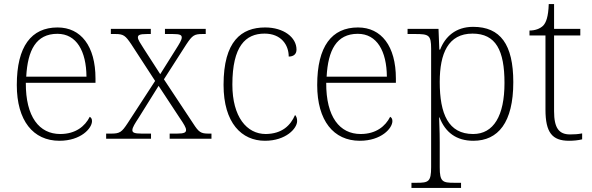

<svg xmlns="http://www.w3.org/2000/svg" viewBox="-20 -677 2887 937"><path d="M270 10C375 10 429 -51 429 -86C429 -97 425 -103 418 -107C395 -61 349 -23 274 -23C172 -23 105 -106 106 -273H446V-294C446 -452 375 -543 261 -543C133 -543 62 -451 62 -262C62 -88 142 10 270 10ZM402 -303H108C115 -432 156 -512 260 -512C354 -512 401 -427 402 -303Z M498 0H717V-25H672C633 -25 626 -31 626 -42C626 -55 639 -75 656 -101L754 -258L856 -103C878 -71 888 -54 888 -43C888 -31 881 -25 843 -25H808V0H1012V-25H998C960 -25 950 -32 923 -74L780 -290L889 -460C919 -505 928 -511 969 -511H984V-536H785V-511H823C859 -511 867 -506 867 -494C867 -482 855 -463 838 -436L762 -315L682 -439C665 -466 653 -483 653 -494C653 -505 659 -511 698 -511H716V-536H521V-511H543C583 -511 592 -503 620 -462L737 -282L603 -76C574 -32 565 -25 522 -25H498Z M1273 10C1375 10 1430 -50 1430 -86C1430 -99 1427 -108 1420 -116C1398 -65 1357 -24 1277 -23C1184 -23 1114 -107 1114 -264C1114 -451 1178 -513 1271 -513C1352 -513 1389 -458 1389 -401C1413 -401 1427 -413 1427 -435C1427 -495 1364 -543 1274 -543C1158 -543 1071 -476 1071 -263C1071 -76 1160 10 1273 10Z M1736 10C1841 10 1895 -51 1895 -86C1895 -97 1891 -103 1884 -107C1861 -61 1815 -23 1740 -23C1638 -23 1571 -106 1572 -273H1912V-294C1912 -452 1841 -543 1727 -543C1599 -543 1528 -451 1528 -262C1528 -88 1608 10 1736 10ZM1868 -303H1574C1581 -432 1622 -512 1726 -512C1820 -512 1867 -427 1868 -303Z M1988 240H2230V215H2196C2140 215 2126 210 2126 140V18C2126 -45 2123 -83 2123 -104H2125C2153 -31 2207 10 2290 10C2411 10 2485 -79 2485 -276C2485 -460 2422 -546 2289 -546C2203 -546 2152 -497 2128 -435H2124L2120 -536H1969V-511H2006C2073 -511 2084 -506 2084 -439V139C2084 210 2071 215 2014 215H1988ZM2289 -23C2168 -23 2126 -121 2126 -277C2126 -416 2167 -513 2286 -513C2400 -513 2442 -431 2442 -272C2442 -112 2389 -23 2289 -23Z M2757 10C2778 10 2801 8 2821 3V-26C2800 -22 2784 -21 2762 -21C2708 -21 2684 -52 2684 -134V-504H2812V-536H2684V-657H2658C2656 -595 2645 -566 2630 -551C2615 -537 2592 -528 2564 -528V-504H2642V-142C2642 -30 2675 10 2757 10Z"/></svg>

Font: Noto Serif Georgian ExtraLight
Style: Regular
Weight: 200
Designer: Monotype Design Team, Akaki Razmadze
Foundry: Google LLC
Version: Version 2.003